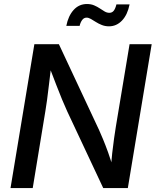

<svg xmlns="http://www.w3.org/2000/svg" viewBox="-20 -951 790 971"><path d="M33.2 0 153.8 -727.5H277.8L481 -293.5Q489.3 -275.4 501.2 -246.6Q513.2 -217.8 526.6 -180.7Q540 -143.6 551.8 -100.6L540 -96.7Q543 -135.7 547.4 -175.8Q551.8 -215.8 556.9 -251Q562 -286.1 565.9 -310.5L635.3 -727.5H747.1L626.5 0H502L319.8 -388.2Q307.1 -416 293.9 -447.8Q280.8 -479.5 264.4 -522Q248 -564.5 225.1 -624.5L240.2 -627.9Q233.4 -570.8 227.8 -524.4Q222.2 -478 217.8 -444.1Q213.4 -410.2 209.5 -389.2L145.5 0ZM531.2 -817.9Q511.7 -817.9 495.1 -824.5Q478.5 -831.1 464.8 -839.8Q451.2 -848.6 439.5 -855.2Q427.7 -861.8 418 -861.8Q403.8 -861.8 395 -849.1Q386.2 -836.4 382.8 -820.3H315.4Q325.2 -870.6 352.3 -900.6Q379.4 -930.7 419.9 -930.7Q440.4 -930.7 456.3 -923.8Q472.2 -917 484.9 -908.4Q497.6 -899.9 509 -893.1Q520.5 -886.2 533.2 -886.2Q546.9 -886.2 555.2 -896.7Q563.5 -907.2 568.8 -928.7H635.3Q625 -876.5 597.2 -847.2Q569.3 -817.9 531.2 -817.9Z"/></svg>

Font: Inter 17pt Medium
Style: Italic
Weight: 500
Italic angle: -9.3988°
Version: Version 4.001;git-66647c0bb